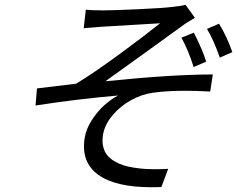

<svg xmlns="http://www.w3.org/2000/svg" viewBox="-20 -753 1000 810"><path d="M797.9 -615.1Q835.6 -540.5 849.8 -492.9L796.9 -470.2Q774.5 -541.5 745.4 -594.1ZM904.1 -653.1Q937.9 -597.7 960.2 -533L907.3 -509.9Q881 -585.2 853.3 -631ZM342 -712Q366.5 -709.2 416.5 -709.2Q454.2 -709.2 563 -714.1Q671.9 -719.1 709.9 -724.1Q746.1 -727.6 762.4 -733L802.2 -677.9Q762.8 -655.2 746.4 -642Q727.6 -628.6 601 -536.9Q474.4 -445.3 424.7 -410.2Q705.6 -438.9 877.8 -438.9L866.8 -366.8Q812.1 -370 760.3 -370Q683.2 -370 626.1 -361.9Q579.2 -355.8 533.2 -330.6Q487.2 -305.4 454.4 -266Q421.5 -226.6 414.4 -183.9Q410.2 -157.3 415.1 -135.5Q420.1 -113.6 431.8 -98.9Q443.5 -84.2 462.5 -73Q481.5 -61.8 501.8 -55.4Q522 -49 547.2 -45.3Q572.4 -41.5 593.6 -40.3Q614.7 -39.1 638.5 -39.1Q664.1 -39.1 689.6 -40.8L660.9 35.9Q646.7 36.9 620 36.9Q465.9 36.9 393.3 -16.5Q320.7 -70 337.4 -171.9Q343.4 -209.5 367.5 -246.6Q391.7 -283.7 420.1 -309.1Q448.5 -334.5 478 -350.1Q306.5 -335.2 130 -307.9L136 -380Q154.1 -381.7 301.1 -399.9Q377.1 -446 481 -522.2Q584.9 -598.4 655.5 -654.8Q634.6 -653.4 530.7 -647.4Q426.8 -641.3 405.9 -639.9Q398.1 -639.2 371.4 -637.1Q344.8 -634.9 333.1 -633.9Z"/></svg>

Font: Karasuma Gothic
Style: Italic
Weight: 400
Italic angle: -9.39999°
Designer: Rasmus Andersson / Ryoko Nishizuka
Foundry: Genbu
Version: Version 1.00